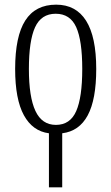

<svg xmlns="http://www.w3.org/2000/svg" viewBox="-20 -564 478 824"><path d="M190 8Q120 -1 82.5 -69.5Q45 -138 45 -268Q45 -408 88.5 -476Q132 -544 221 -544Q306 -544 349.5 -475Q393 -406 393 -268Q393 -137 356.5 -69Q320 -1 247 8V240H190ZM333 -268Q333 -390 307 -447.5Q281 -505 219 -505Q157 -505 130.5 -447Q104 -389 104 -268Q104 -148 132 -88Q160 -28 220 -28Q281 -28 307 -87Q333 -146 333 -268Z"/></svg>

Font: Noto Serif CondLight
Style: Regular
Weight: 300
Width: 3
Designer: Monotype Design Team
Foundry: Monotype Imaging Inc.
Version: Version 1.001